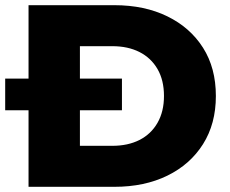

<svg xmlns="http://www.w3.org/2000/svg" viewBox="-23 -720 886 740"><path d="M87 0V-700H418Q534 -700 622 -657Q710 -614 759.5 -536Q809 -458 809 -350Q809 -243 759.5 -164.5Q710 -86 622 -43Q534 0 418 0ZM285 -158H410Q470 -158 514.5 -180.5Q559 -203 584 -246.5Q609 -290 609 -350Q609 -411 584 -454Q559 -497 514.5 -519.5Q470 -542 410 -542H285ZM-3 -295V-417H447V-295Z"/></svg>

Font: Montserrat Thin ExtraBold
Style: Regular
Weight: 800
Version: Version 9.000